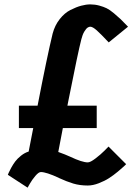

<svg xmlns="http://www.w3.org/2000/svg" viewBox="-20 -842 634 883"><path d="M168 -50.8Q157.7 -50.8 142.6 -33Q127.4 -15.1 117.2 2.9L106.9 21L16.1 -38.1Q17.6 -41.5 20 -47.6Q22.5 -53.7 31.2 -69.8Q40 -85.9 50 -99.4Q60.1 -112.8 76.9 -126.2Q93.8 -139.6 111.8 -145L132.8 -252.9H66.9V-356H152.8Q197.3 -585.9 222.2 -688Q232.4 -726.1 254.9 -754.4Q277.3 -782.7 304 -796.1Q330.6 -809.6 353.3 -815.7Q376 -821.8 395 -821.8Q416.5 -821.8 436.3 -816.4Q456.1 -811 470.5 -804Q484.9 -796.9 503.9 -781Q522.9 -765.1 534.7 -753.9Q546.4 -742.7 568.8 -719.2L480 -647Q444.3 -685.1 425.3 -702.1Q406.2 -719.2 395 -719.2Q389.6 -719.2 383.1 -715.1Q376.5 -710.9 367.9 -697Q359.4 -683.1 354 -661.1Q339.8 -606.9 294.9 -380.9L290 -356H424.8V-252.9H269L248 -143.1Q281.2 -131.3 303.2 -121.1Q357.9 -95.2 383.8 -95.2Q395.5 -95.2 419.2 -113.3Q442.9 -131.3 460.9 -149.4L479 -168L560.1 -86.9Q556.2 -83 549.3 -76.4Q542.5 -69.8 522 -52.7Q501.5 -35.6 481.4 -22.7Q461.4 -9.8 434.3 0.7Q407.2 11.2 383.8 11.2Q347.2 11.2 317.1 2.2Q287.1 -6.8 250 -23.9H251Q192.4 -50.8 168 -50.8Z"/></svg>

Font: Junction Bold
Style: Bold
Weight: 700
Designer: Caroline Hadilaksono
Foundry: Caroline Hadilaksono
Version: Version 001.001